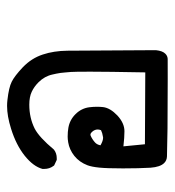

<svg xmlns="http://www.w3.org/2000/svg" viewBox="4 -333 492 540"><g transform="rotate(-90 250.0 -63.0)"><path d="M55.2 -63Q64 -85.9 81.5 -99.9Q99.1 -113.8 119.6 -117.2Q128.9 -118.7 135.7 -118.7Q149.4 -118.7 160.6 -116.7Q183.1 -112.8 199.2 -96.4Q215.3 -80.1 218.3 -58.1Q219.7 -46.4 219.7 -36.9Q219.7 -27.3 218.8 -19Q216.3 1 195.3 21Q173.8 41 150.9 41Q133.8 41 108.4 38.1L114.3 98.6L316.4 99.6Q318.4 -9.3 318.4 -54.7Q318.4 -100.1 317.6 -109.6Q316.9 -119.1 316.2 -125.7Q315.4 -132.3 314.9 -138.7Q313 -150.9 310.5 -161.1Q305.7 -183.6 288.6 -200.7Q276.4 -212.9 262 -219.7Q247.6 -226.6 225.6 -226.6Q188.5 -226.6 158.2 -211.4Q133.8 -198.7 99.1 -157.2Q88.9 -149.4 75.2 -149.4Q73.7 -149.4 70.3 -149.4L54.7 -156.7L53.2 -158.7Q44.9 -169.9 44.9 -184.6Q44.9 -188 44.9 -189.5Q51.8 -215.3 82 -239.5Q112.3 -263.7 157.7 -277.8Q193.4 -289.1 222.2 -289.1Q230.5 -289.1 238.8 -288.1Q273.9 -284.2 290 -276.1Q306.2 -268.1 331.1 -244.6Q356.4 -220.2 366.7 -188.5Q377 -157.7 377.4 -119.1L378.9 129.4Q377 148.4 368.7 156.2Q362.8 162.1 354.5 162.6Q339.8 163.1 158.2 162.1L80.1 160.6Q68.8 160.2 61.5 152.8Q50.3 141.6 48.3 114.3Q46.4 82 46.4 36.9Q46.4 -8.3 48.6 -29.8Q50.8 -51.3 55.2 -63ZM132.8 -19Q134.3 -19 135.7 -19.5Q146 -21 153.8 -24.9Q155.8 -29.8 155.8 -34.2Q155.8 -41 151.4 -47.4L147.9 -51.3Q144.5 -54.7 141.6 -54.7Q140.1 -54.7 138.7 -54.2Q128.4 -49.8 119.6 -42Q113.3 -36.6 111.3 -26.4Q124 -19 132.8 -19Z"/></g></svg>

Font: Bakudai
Style: Bold
Weight: 700
Version: Version 1.48